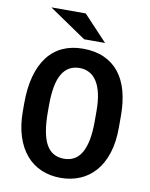

<svg xmlns="http://www.w3.org/2000/svg" viewBox="-99 -989 837 1071"><g transform="rotate(10 319.5 -453.0)"><path d="M590.8 -321.3Q590.8 -239.7 570.8 -177.7Q550.8 -115.7 514.6 -74Q478.5 -32.2 428.5 -11Q378.4 10.3 318.8 10.3Q258.8 10.3 209 -11Q159.2 -32.2 123.3 -74Q87.4 -115.7 67.4 -177.7Q47.4 -239.7 47.4 -321.3V-365.2Q47.4 -452.1 65.7 -518.6Q84 -585 118.7 -630.1Q153.3 -675.3 203.6 -698.2Q253.9 -721.2 317.9 -721.2Q386.7 -721.2 437.7 -698.5Q488.8 -675.8 522.9 -633.1Q557.1 -590.3 574 -528.6Q590.8 -466.8 590.8 -388.7ZM452.1 -389.6Q452.1 -446.8 442.9 -488.8Q433.6 -530.8 416 -558.1Q398.4 -585.4 373.5 -598.6Q348.6 -611.8 317.9 -611.8Q252.4 -611.8 219 -555.4Q185.5 -499 185.5 -377.4V-340.8Q185.5 -215.3 218 -156.7Q250.5 -98.1 318.8 -98.1Q351.1 -98.1 376 -111.8Q400.9 -125.5 417.7 -154.3Q434.6 -183.1 443.4 -227.5Q452.1 -272 452.1 -333.5ZM433.1 -773.9H314.5L103.5 -917.5H298.3Z"/></g></svg>

Font: Ufes Sans
Style: Bold
Weight: 700
Designer: Ricardo Esteves & Filipe Motta
Foundry: ProDesignUfes - Ricardo Esteves, Filipe Motta (This is a derivative work, based on Roboto family, by Christian Robertson
Version: Version 2.0